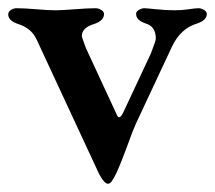

<svg xmlns="http://www.w3.org/2000/svg" viewBox="-25 -425 523 467"><path d="M329 -368Q306 -376 306 -391Q306 -397 313 -401Q320 -405 326 -405Q331 -405 355 -402.5Q379 -400 399 -400Q418 -400 434 -402.5Q450 -405 458 -405Q464 -405 471 -401Q478 -397 478 -391Q478 -376 455 -368Q414 -356 393 -311L305 -123Q299 -110 284.5 -70Q270 -30 258 -4Q246 22 238 22Q226 22 209 -17L64 -329Q51 -357 18 -367Q-5 -375 -5 -390Q-5 -397 2 -401Q9 -405 15 -405Q35 -405 63.5 -402.5Q92 -400 109 -400Q126 -400 157 -402.5Q188 -405 208 -405Q214 -405 221 -401Q228 -397 228 -391Q228 -375 205 -367Q174 -358 174 -337Q174 -335 184 -308L260 -144Q266 -132 276 -154L342 -295Q354 -326 354 -331Q354 -361 329 -368Z"/></svg>

Font: EB Garamond 12
Style: Bold
Weight: 700
Version: Version 0.016